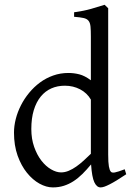

<svg xmlns="http://www.w3.org/2000/svg" viewBox="-20 -777 560 811"><path d="M513.2 -41Q490.7 -25.9 473.4 -15.4Q456.1 -4.9 443.1 1.7Q430.2 8.3 420.9 11.5Q411.6 14.6 404.8 14.6Q388.7 14.6 378.4 -7.3Q368.2 -29.3 364.7 -82.5Q346.2 -60.1 327.9 -42Q309.6 -23.9 290.3 -11.5Q271 1 249.5 7.8Q228 14.6 203.1 14.6Q175.8 14.6 147 -1.2Q118.2 -17.1 94 -46.9Q69.8 -76.7 54.4 -119.6Q39.1 -162.6 39.1 -216.8Q39.1 -244.6 46.6 -274.4Q54.2 -304.2 68.4 -332Q82.5 -359.9 103 -384.8Q123.5 -409.7 148.9 -428.5Q174.3 -447.3 204.6 -458Q234.9 -468.8 269 -468.8Q292 -468.8 314.7 -463.1Q337.4 -457.5 363.8 -438V-622.1Q363.8 -648.9 362.3 -664.8Q360.8 -680.7 354 -689.2Q347.2 -697.8 333 -700.9Q318.8 -704.1 293 -706.1V-725.1Q333 -730.5 364.7 -739.5Q396.5 -748.5 421.9 -756.8L437 -742.2V-124Q437 -106.9 437.7 -94.7Q438.5 -82.5 439.9 -74.2Q441.4 -65.9 443.4 -60.5Q445.3 -55.2 448.2 -51.8Q452.6 -46.4 465.1 -48.6Q477.5 -50.8 506.8 -62ZM363.8 -127.4V-356.4Q347.7 -384.3 318.4 -399.7Q289.1 -415 253.9 -415Q222.7 -415 196.8 -403.6Q170.9 -392.1 152.1 -369.1Q133.3 -346.2 122.8 -312Q112.3 -277.8 112.3 -231.9Q112.3 -190.4 124.3 -156.5Q136.2 -122.6 154.8 -98.6Q173.3 -74.7 195.6 -61.8Q217.8 -48.8 237.8 -48.8Q254.4 -48.8 270.5 -55.7Q286.6 -62.5 302.2 -73.5Q317.9 -84.5 333.3 -98.6Q348.6 -112.8 363.8 -127.4Z"/></svg>

Font: Gentium Plus Eur
Style: Regular
Weight: 400
Designer: J. Victor Gaultney, Annie Olsen, Iska Routamaa, Becca Hirsbrunner
Foundry: SIL International
Version: Version 5.000